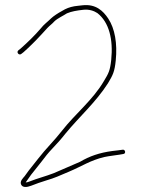

<svg xmlns="http://www.w3.org/2000/svg" viewBox="-20 -716 567 763"><path d="M65 -502 74 -509C84.9 -518.7 98.1 -531.1 108 -541L122.5 -555.5C137.6 -570.6 154.5 -590 168.5 -605C177.1 -614.2 188 -621.7 196 -631C207.8 -642.8 232.9 -654.3 246 -663C264.2 -670.8 286.3 -674.4 310 -677C333.3 -679.9 353.2 -673.2 367 -664C413.5 -627.8 430.4 -559.5 422 -478C417.4 -435.4 411.5 -424.4 393 -394C348.8 -318.2 278.5 -263.5 226 -196C195.5 -156.7 161.8 -124.7 132 -86L113 -62C106.3 -54 100 -46 94 -38L78 -16C71.2 -7.7 57.8 4.1 64 17.5C69.9 30.3 87.2 28.5 104 22C124.2 13.9 142.4 7.7 164 1C198.8 -9.2 215 -17.3 253.5 -33.5C307.2 -56.1 338.1 -78.5 394.5 -92C410.8 -95.9 454.5 -100.6 470 -104C482.2 -105.4 477.5 -123.6 467 -121C453.1 -119.5 448.8 -117.9 427 -116C375.1 -109.2 335.9 -95.3 298 -73C276.8 -63.6 215.7 -37.2 194 -28C161.7 -15.4 129 -7.4 98 5C91.3 7.7 86 9 82 9C96.6 -12.9 110.5 -31.3 127 -51L146 -75C158.5 -91.7 171.7 -108.6 187 -124.5C205 -143.2 223.1 -163.3 240 -185C295.8 -252.8 360.7 -309.5 409 -385C428.6 -417.7 435.5 -430.9 440 -476C446.7 -542.9 436.7 -602.4 410 -642.5C389.4 -673.4 360.3 -700.8 308 -695L290 -693C269.8 -691.2 253.1 -686.6 238 -679L224 -671C213.1 -665.5 191.1 -651.1 183 -643C170 -630 153.4 -618.1 142 -603C117.5 -574.4 90.2 -548.1 62 -523L53 -516C43.7 -508 55.7 -494 65 -502Z"/></svg>

Font: HoneyBee
Style: BLn
Weight: 100
Foundry: Cannot Into Space Fonts
Version: Version 0.89